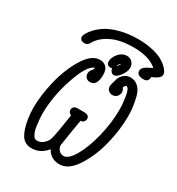

<svg xmlns="http://www.w3.org/2000/svg" viewBox="-195 -952 1003 1085"><g transform="rotate(30 306.0 -410.0)"><path d="M68.8 -194.8Q68.8 -276.9 92 -373.5Q115.2 -470.2 161.1 -544.7Q207 -619.1 261.2 -619.1Q284.2 -619.1 301 -604Q317.9 -588.9 317.9 -553.2Q317.9 -481.4 272.9 -481Q257.8 -481 247.3 -491Q236.8 -501 236.8 -517.1Q236.8 -533.2 247.3 -544.2Q257.8 -555.2 257.8 -565.9Q212.9 -551.8 171.4 -428.5Q129.9 -305.2 129.9 -190.9Q129.9 -181.2 130.9 -166Q131.8 -150.9 136 -118.9Q140.1 -86.9 150.6 -65.9Q161.1 -44.9 178.2 -44.9Q212.4 -44.9 236.8 -80.1L237.8 -81.1Q245.6 -92.3 252.9 -131.8Q254.9 -144 261.2 -178.2Q269 -229 274.9 -265.1L272 -266.1Q270 -267.1 267.6 -269Q265.1 -271 262.5 -273.4Q259.8 -275.9 257.8 -280.5Q255.9 -285.2 255.9 -290Q255.9 -317.9 289.1 -317.9H329.1Q364.3 -317.9 363.8 -292Q363.8 -282.2 356.9 -274.2Q350.1 -266.1 336.9 -265.1Q335.9 -264.2 322 -178.5Q308.1 -92.8 308.1 -89.8Q308.1 -73.7 320.6 -59.3Q333 -44.9 352.1 -44.9Q384.3 -44.9 418.2 -104.5Q452.1 -164.1 474.1 -254.6Q496.1 -345.2 496.1 -429.2Q496.1 -468.3 488 -516.6Q480 -564.9 461.9 -564.9Q456.1 -564.9 449.2 -547.9Q459 -534.7 459 -521Q459 -504.9 447.5 -492.9Q436 -481 418.9 -481Q403.8 -481 392.8 -491Q381.8 -501 381.8 -517.1Q381.8 -522.9 385 -536.4Q388.2 -549.8 395 -570.3Q401.9 -590.8 419.4 -605Q437 -619.1 460.9 -619.1Q490.7 -619.1 512 -598.1Q533.2 -577.1 541.5 -542.5Q549.8 -507.8 553.5 -480Q557.1 -452.1 557.1 -421.9Q557.1 -333 533 -235.6Q508.8 -138.2 460.9 -65.2Q413.1 7.8 356 7.8Q296.9 7.8 271 -42Q231 7.8 172.9 7.8Q128.9 7.8 106.4 -27.1Q84 -62 74.2 -127Q68.8 -164.1 68.8 -194.8ZM105 -681.2Q105 -689 113 -704.1Q121.1 -719.2 141.6 -741.2Q162.1 -763.2 192.6 -782Q223.1 -800.8 274.7 -814.5Q326.2 -828.1 389.2 -828.1Q439 -828.1 480 -819.1Q521 -810.1 544.4 -797.6Q567.9 -785.2 584 -770Q600.1 -754.9 606 -743.9Q611.8 -732.9 611.8 -726.1Q611.8 -720.2 609.9 -715.1Q607.9 -710 603.5 -705.6Q599.1 -701.2 595 -698Q590.8 -694.8 584.5 -691.4Q578.1 -688 575 -686.5Q571.8 -685.1 565.9 -682.1L559.1 -680.2Q559.1 -646 527.8 -646Q482.9 -646 481.9 -675.8Q481.9 -690.9 495.8 -702.4Q509.8 -713.9 543.9 -729Q493.2 -774.9 389.2 -774.9Q305.2 -774.9 249 -748Q192.9 -721.2 168 -678.2Q163.1 -669.4 159.4 -665.3Q155.8 -661.1 149.9 -658.4Q144 -655.8 134.8 -655.8Q122.6 -655.8 115.2 -661.4Q107.9 -667 106.4 -671.6Q105 -676.3 105 -681.2ZM306.2 -637.2Q306.2 -662.1 328.6 -688.5Q351.1 -714.8 380.9 -714.8Q402.8 -714.8 416.5 -700Q430.2 -685.1 430.2 -665Q430.2 -639.2 408.7 -610.6Q387.2 -582 370.1 -582Q366.2 -582 361.1 -584Q356 -585.9 350.1 -593Q344.2 -600.1 342.8 -611.8Q335 -609.9 332 -609.9Q306.2 -610.4 306.2 -637.2ZM356.9 -632.8Q370.1 -646 375 -659.2Q360.8 -647.9 356.9 -632.8Z"/></g></svg>

Font: CMU Typewriter Text
Style: LightOblique
Weight: 200
Italic angle: -9.46001°
Version: Version 0.7.0